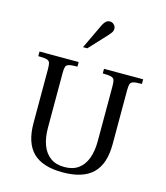

<svg xmlns="http://www.w3.org/2000/svg" viewBox="-136 -1050 1006 1165"><g transform="rotate(15 367.0 -467.5)"><path d="M367 12Q241 12 180.5 -47.5Q120 -107 120 -232V-571Q120 -597 116 -609.5Q112 -622 96 -626.5Q80 -631 43 -631V-660H289V-631Q253 -631 236.5 -626.5Q220 -622 216 -609.5Q212 -597 212 -571V-226Q212 -165 229 -119Q246 -73 281 -47.5Q316 -22 369 -22Q422 -22 456.5 -47Q491 -72 508 -118Q525 -164 525 -226V-571Q525 -597 521 -609.5Q517 -622 500.5 -626.5Q484 -631 448 -631V-660H694V-631Q657 -631 641 -626.5Q625 -622 621 -609.5Q617 -597 617 -571V-232Q617 -107 555.5 -47.5Q494 12 367 12ZM291 -754 367 -914Q376 -931 386 -939Q396 -947 409 -947Q424 -947 435 -936Q446 -925 446 -910Q446 -900 441.5 -891.5Q437 -883 422 -866L318 -754Z"/></g></svg>

Font: Frank Ruhl Libre
Style: Regular
Weight: 400
Designer: Yanek Iontef
Foundry: Fontef
Version: Version 6.004